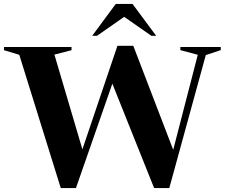

<svg xmlns="http://www.w3.org/2000/svg" viewBox="-38 -955 1148 981"><path d="M749.5 6 536 -527.5 350 6H272.5L60.5 -675L-17.5 -698.5V-715H327.5V-698.5L240 -676L383 -192L562 -721H643L847 -189.5L972.5 -675L883.5 -699V-715H1090V-699L1013.5 -673.5L827 6ZM735.5 -772 596.5 -869 457.5 -772H433L553.5 -935H639L760 -772Z"/></svg>

Font: Newsreader Display SemiBold
Style: Regular
Weight: 600
Designer: Hugues Gentile
Foundry: Production Type
Version: Version 1.001